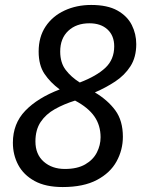

<svg xmlns="http://www.w3.org/2000/svg" viewBox="-20 -745 592 775"><path d="M233 10Q164 10 119.5 -14.5Q75 -39 53.5 -79.5Q32 -120 32 -169Q32 -246 82 -298Q132 -350 221 -384Q183 -412 159.5 -447Q136 -482 136 -537Q136 -596 164 -638Q192 -680 240.5 -702.5Q289 -725 348 -725Q414 -725 454 -702.5Q494 -680 512 -644Q530 -608 530 -567Q530 -514 506.5 -477.5Q483 -441 445 -416Q407 -391 363 -372Q415 -341 445.5 -299.5Q476 -258 476 -193Q476 -140 450.5 -93.5Q425 -47 371 -18.5Q317 10 233 10ZM302 -412Q370 -438 405.5 -471.5Q441 -505 441 -558Q441 -601 414 -626Q387 -651 341 -651Q288 -651 255.5 -620.5Q223 -590 223 -537Q223 -492 245 -463Q267 -434 302 -412ZM242 -63Q292 -63 324 -81.5Q356 -100 371 -129.5Q386 -159 386 -191Q386 -239 361 -275Q336 -311 283 -339Q238 -325 201.5 -304.5Q165 -284 144 -252.5Q123 -221 123 -174Q123 -122 156.5 -92.5Q190 -63 242 -63Z"/></svg>

Font: Noto IKEA Latin
Style: Italic
Weight: 400
Italic angle: -12°
Designer: Monotype Design Team
Foundry: Monotype Imaging Inc.
Version: Version 1.0